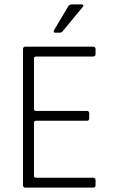

<svg xmlns="http://www.w3.org/2000/svg" viewBox="-20 -856 521 876"><path d="M308 -836H353Q358 -836 360 -833Q362 -830 358 -825L268 -716Q262 -707 252 -707H232Q221 -707 227 -719L290 -825Q296 -836 308 -836ZM404 0H95Q85 0 85 -12V-631Q85 -643 95 -643H404Q416 -643 416 -632V-609Q416 -598 404 -598H145Q135 -598 135 -589V-359Q135 -350 145 -350H376Q387 -350 387 -339V-316Q387 -305 376 -305H145Q135 -305 135 -296V-54Q135 -45 145 -45H404Q416 -45 416 -34V-11Q416 0 404 0Z"/></svg>

Font: Rajdhani
Style: Regular
Weight: 400
Designer: Satya Rajpurohit, Jyotish Sonowal
Foundry: Indian Type Foundry
Version: Version 1.201;PS 1.0;hotconv 1.0.78;makeotf.lib2.5.61930; tt